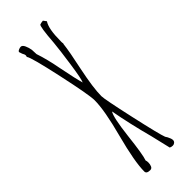

<svg xmlns="http://www.w3.org/2000/svg" viewBox="-227 -681 703 703"><g transform="rotate(-45 124.5 -329.5)"><path d="M54 -9Q54 -59 82 -165Q110 -270 110 -322Q110 -350 83 -474Q56 -598 47 -609V-613Q48 -614 48 -615Q48 -616 48 -616Q48 -622 43 -630Q39 -642 39 -642Q39 -646 45.5 -649Q52 -652 57 -652Q65 -652 70.5 -640Q76 -628 78 -615L79 -592Q93 -551 104 -492Q117 -426 125 -399Q131 -411 140.5 -477Q150 -543 153 -576Q159 -657 166 -659Q166 -659 174 -661L182 -662L191 -650Q175 -627 175 -562V-556L176 -550L175 -549Q171 -513 155 -439Q138 -357 138 -315Q138 -299 164 -182Q190 -65 198 -45Q198 -44 203 -37Q210 -24 210 -16Q210 -10 205.5 -6Q201 -2 195 -2Q188 -2 182 -5L164 -81Q140 -171 126 -248Q114 -230 104 -144Q94 -55 86 -34Q88 -30 88 -22Q88 -12 84.5 -4.5Q81 3 73 3Q54 3 54 -9Z"/></g></svg>

Font: Amatic SC
Style: Regular
Weight: 400
Designer: Multiple Designers
Foundry: Vernon Adams
Version: Version 2.505